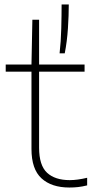

<svg xmlns="http://www.w3.org/2000/svg" viewBox="-20 -828 412 857"><path d="M289.5 9Q210 9 165.2 -32Q120.5 -73 120.5 -163V-508H5.5V-540H120.5L124.5 -740H154.5V-540H357.5V-508H154.5V-169Q154.5 -90 190 -57Q225.5 -24 291.5 -24Q325 -24 369 -34.5V-0.5Q346.5 5 328.2 7Q310 9 289.5 9ZM246 -590Q252 -642.5 253.5 -702Q255 -761.5 255 -808H287Q287 -759.5 283.2 -701.5Q279.5 -643.5 269 -590Z"/></svg>

Font: Encode Sans SemiExpanded SemiExpanded Thin
Style: Regular
Weight: 100
Width: 6
Designer: Multiple Designers
Foundry: Impallari Type
Version: Version 3.000; ttfautohint (v1.8.3) -l 8 -r 50 -G 200 -x 14 